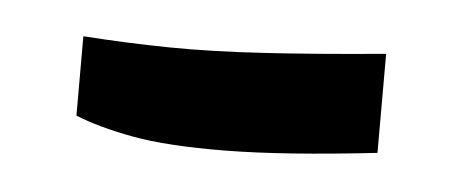

<svg xmlns="http://www.w3.org/2000/svg" viewBox="-25 -136 433 180"><g transform="rotate(5 191.0 -46.0)"><path d="M333 -4.9Q246.1 4.9 190.9 5.4Q135.7 5.9 103 -0.2Q70.3 -6.3 48.8 -15.1V-89.8Q90.8 -86.9 130.1 -86.4Q169.4 -85.9 217.5 -88.9Q265.6 -91.8 333 -98.1Z"/></g></svg>

Font: Markazi Text Medium
Style: Regular
Weight: 500
Designer: Borna Izadpanah (Arabic designer), Fiona Ross (Arabic design director) and Florian Runge (Latin designer)
Foundry: Borna Izadpanah and Florian Runge
Version: Version 1.001